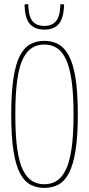

<svg xmlns="http://www.w3.org/2000/svg" viewBox="-20 -910 435 940"><path d="M197 10Q159 10 129 -6Q99 -22 78 -61.5Q57 -101 46 -171Q35 -241 35 -349Q35 -458 46 -528.5Q57 -599 78 -638.5Q99 -678 129 -694Q159 -710 197 -710Q235 -710 265 -694Q295 -678 316.5 -638.5Q338 -599 349.5 -529Q361 -459 361 -350Q361 -241 349.5 -171Q338 -101 317 -61.5Q296 -22 265.5 -6Q235 10 197 10ZM197 -8Q230 -8 256 -23.5Q282 -39 301 -76.5Q320 -114 330 -180Q340 -246 340 -349Q340 -452 330 -519Q320 -586 301 -623.5Q282 -661 256 -676.5Q230 -692 197 -692Q164 -692 138 -676.5Q112 -661 93 -623.5Q74 -586 64.5 -519Q55 -452 55 -349Q55 -247 64.5 -180.5Q74 -114 93 -76.5Q112 -39 138 -23.5Q164 -8 197 -8ZM197 -765Q153 -765 128.5 -790Q104 -815 101 -874Q100 -882 100 -888L118 -890Q118 -887 118.5 -883Q119 -879 119 -875Q122 -824 142 -803.5Q162 -783 197 -783Q232 -783 252 -804Q272 -825 275 -876Q275 -880 275.5 -883.5Q276 -887 276 -890L294 -888Q294 -884 293.5 -880.5Q293 -877 293 -873Q289 -814 265 -789.5Q241 -765 197 -765Z"/></svg>

Font: Georama Condensed Thin
Style: Regular
Weight: 100
Width: 3
Designer: Jean-Baptiste Levee
Foundry: Production Type
Version: Version 1.000